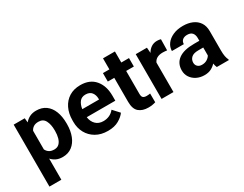

<svg xmlns="http://www.w3.org/2000/svg" viewBox="-87 -1209 2497 1963"><g transform="rotate(-30 1161.5 -228.0)"><path d="M529.8 -270V-259.8Q529.8 -182.6 506.1 -121.6Q482.4 -60.5 436.8 -25.4Q391.1 9.8 324.7 9.8Q282.7 9.8 250.7 -5.1Q218.8 -20 195.3 -46.4V203.1H54.7V-528.3H185.1L190.4 -476.6Q214.4 -505.9 247.3 -522Q280.3 -538.1 323.7 -538.1Q391.1 -538.1 437 -504.6Q482.9 -471.2 506.3 -410.9Q529.8 -350.6 529.8 -270ZM389.2 -259.8V-270Q389.2 -336.9 366 -382.3Q342.8 -427.7 287.6 -427.7Q252.4 -427.7 230 -413.8Q207.5 -399.9 195.3 -374.5V-154.8Q207.5 -129.4 230.2 -114.7Q252.9 -100.1 288.6 -100.1Q325.2 -100.1 347.2 -121.8Q369.1 -143.6 379.2 -179.9Q389.2 -216.3 389.2 -259.8Z M860.4 9.8Q778.3 9.8 719.2 -24.7Q660.2 -59.1 628.7 -117.2Q597.2 -175.3 597.2 -246.1V-265.6Q597.2 -345.7 627.2 -407.2Q657.2 -468.8 712.6 -503.4Q768.1 -538.1 844.7 -538.1Q957 -538.1 1017.1 -467Q1077.1 -396 1077.1 -279.3V-220.7H739.7Q746.6 -167 780.3 -133.5Q814 -100.1 869.1 -100.1Q907.2 -100.1 940.2 -115Q973.1 -129.9 997.1 -160.2L1065.4 -85.9Q1040.5 -49.8 989 -20Q937.5 9.8 860.4 9.8ZM843.3 -428.2Q797.4 -428.2 772.9 -397Q748.5 -365.7 741.2 -314.5H939V-325.2Q938.5 -368.7 915.3 -398.4Q892.1 -428.2 843.3 -428.2Z M1416 -528.3V-428.7H1325.2V-159.2Q1325.2 -125 1338.9 -113.8Q1352.5 -102.5 1380.4 -102.5Q1393.6 -102.5 1403.8 -103.8Q1414.1 -105 1421.9 -106.4L1422.4 -2.9Q1404.3 2.9 1383.3 6.3Q1362.3 9.8 1336.9 9.8Q1267.1 9.8 1225.8 -25.6Q1184.6 -61 1184.6 -145V-428.7H1108.4V-528.3H1184.6V-658.7H1325.2V-528.3Z M1795.4 -531.7 1793 -401.4Q1782.7 -402.8 1768.3 -404.1Q1753.9 -405.3 1742.2 -405.3Q1661.6 -405.3 1636.2 -348.1V0H1495.6V-528.3H1627.9L1632.8 -463.9Q1652.3 -498.5 1682.1 -518.3Q1711.9 -538.1 1751.5 -538.1Q1762.7 -538.1 1775.1 -536.4Q1787.6 -534.7 1795.4 -531.7Z M2147.9 0Q2138.7 -19 2133.3 -49.3Q2112.3 -24.9 2079.6 -7.6Q2046.9 9.8 1999 9.8Q1948.7 9.8 1908 -10.7Q1867.2 -31.2 1843.5 -66.9Q1819.8 -102.5 1819.8 -148.4Q1819.8 -231.4 1881.3 -276.6Q1942.9 -321.8 2064.5 -321.8H2127.4V-354.5Q2127.4 -392.1 2108.6 -414.6Q2089.8 -437 2048.8 -437Q2013.2 -437 1992.9 -419.2Q1972.7 -401.4 1972.7 -371.1H1832Q1832 -416.5 1859.6 -454.3Q1887.2 -492.2 1937.7 -515.1Q1988.3 -538.1 2056.6 -538.1Q2117.7 -538.1 2165.8 -517.6Q2213.9 -497.1 2241.5 -456.1Q2269 -415 2269 -353.5V-127.4Q2269 -84 2274.4 -56.2Q2279.8 -28.3 2290 -8.3V0ZM2029.8 -95.2Q2065.9 -95.2 2091.3 -111.8Q2116.7 -128.4 2127.4 -148.9V-242.2H2068.4Q2012.2 -242.2 1986.6 -218.3Q1960.9 -194.3 1960.9 -158.2Q1960.9 -130.9 1979.5 -113Q1998 -95.2 2029.8 -95.2Z"/></g></svg>

Font: Vazirmatn RD UI
Style: Bold
Weight: 700
Designer: Saber Rastikerdar
Foundry: Saber Rastikerdar
Version: Version 33.003